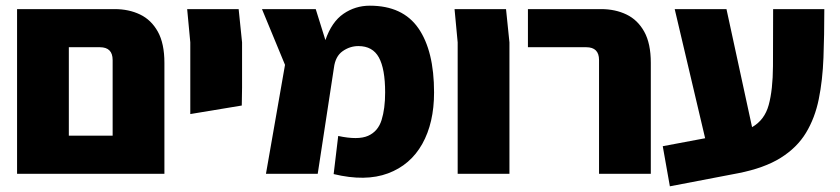

<svg xmlns="http://www.w3.org/2000/svg" viewBox="-20 -611 2954 675"><path d="M40 0V-579H383Q433 -579 472.5 -560Q512 -541 535 -499.5Q558 -458 558 -390V0ZM331 -445H222V-134H376V-400Q376 -445 331 -445Z M649 -210V-462L638 -579H819L831 -462V-303L830 -240Z M915 0 982 -383 901 -579H1090L1124 -470Q1146 -534 1187.5 -562.5Q1229 -591 1280 -591Q1396 -591 1451 -511.5Q1506 -432 1506 -286Q1506 -179 1464.5 -105Q1423 -31 1344 -1.5Q1265 28 1153 1L1169 -133Q1239 -118 1274 -133.5Q1309 -149 1321.5 -189Q1334 -229 1334 -286Q1334 -369 1312 -409Q1290 -449 1240 -449Q1210 -449 1184.5 -431Q1159 -413 1154 -373L1097 0Z M1589 0V-462L1578 -579H1759L1771 -462V0Z M2086 0V-400Q2086 -445 2041 -445H1836V-579H2093Q2143 -579 2182.5 -560Q2222 -541 2245 -499.5Q2268 -458 2268 -390V0Z M2335 44 2310 -97 2459 -125 2352 -579H2534L2624 -164Q2668 -189 2682.5 -242Q2697 -295 2697.5 -378.5Q2698 -462 2698 -579H2878Q2878 -488 2875 -408.5Q2872 -329 2858.5 -262.5Q2845 -196 2813.5 -144Q2782 -92 2724.5 -56Q2667 -20 2575 -2Z"/></svg>

Font: Assistant ExtraBold
Style: Regular
Weight: 800
Designer: Hebrew By Ben Nathan, Latin by Paul Hunt
Version: Version 3.000